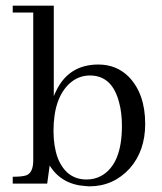

<svg xmlns="http://www.w3.org/2000/svg" viewBox="-20 -655 577 685"><path d="M298.8 9.8C294.3 9.8 289.4 9.4 284.2 8.8C227.5 4.9 185.2 -19.5 157.2 -64.5L148.4 0H25.4V-24.4C47.5 -24.4 63.5 -26 73.2 -29.3C90.2 -35.2 98.6 -53.1 98.6 -83V-610.4H25.4V-634.8H171.9V-311.5C173.8 -317.4 176.4 -323.2 179.7 -329.1C209.6 -392.9 260.1 -424.8 331.1 -424.8C374 -424.8 410.2 -410.2 439.5 -380.9C478.5 -340.5 498 -284.5 498 -212.9C498 -149.1 479.8 -96.4 443.4 -54.7C404.3 -11.7 356.1 9.8 298.8 9.8ZM300.8 -385.7C274.1 -385.7 250.3 -376.6 229.5 -358.4C190.4 -323.2 170.9 -266.3 170.9 -187.5C170.9 -151.7 175.8 -120.1 185.5 -92.8C205.7 -40.7 240.2 -14.6 289.1 -14.6C307.9 -14.6 325.2 -18.9 340.8 -27.3C390.3 -54.7 415 -114.3 415 -206.1C415 -236.7 411.8 -264 405.3 -288.1C389 -353.2 354.2 -385.7 300.8 -385.7Z"/></svg>

Font: Abhaya Libre
Style: Regular
Weight: 400
Designer: Pushpananda Ekanayake, Sol Matas, Pathum Egodawatta
Foundry: Mooniak
Version: Version 1.041; ; ttfautohint (v1.5)